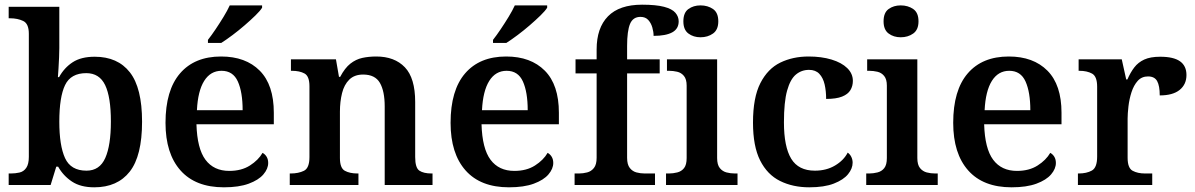

<svg xmlns="http://www.w3.org/2000/svg" viewBox="-20 -789 5096 819"><path d="M382 10Q324 10 287 -14.5Q250 -39 228 -78H220L196 0H17V-49H26Q45 -49 63 -53Q81 -57 92 -73Q103 -89 103 -120V-645Q103 -688 79 -699.5Q55 -711 23 -711H17V-760H233V-584Q233 -568 232 -544Q231 -520 229.5 -496.5Q228 -473 227 -460H232Q254 -500 290 -523.5Q326 -547 384 -547Q482 -547 534 -480.5Q586 -414 586 -270Q586 -124 533.5 -57Q481 10 382 10ZM349 -61Q405 -61 429 -115Q453 -169 453 -271Q453 -375 428.5 -426Q404 -477 348 -477Q282 -477 257.5 -426Q233 -375 233 -270Q233 -168 257.5 -114.5Q282 -61 349 -61Z M935 10Q814 10 750 -62Q686 -134 686 -265Q686 -404 748 -476Q810 -548 923 -548Q1028 -548 1088 -487.5Q1148 -427 1148 -308V-259H818Q821 -155 856.5 -107.5Q892 -60 958 -60Q1010 -60 1046 -83Q1082 -106 1100 -137Q1111 -131 1117.5 -120Q1124 -109 1124 -94Q1124 -69 1103.5 -45Q1083 -21 1041 -5.5Q999 10 935 10ZM1015 -319Q1015 -396 994.5 -441.5Q974 -487 925 -487Q878 -487 851 -444Q824 -401 820 -319ZM867 -619Q882 -638 899.5 -664Q917 -690 933.5 -717Q950 -744 960 -766H1098V-756Q1090 -743 1069.5 -723Q1049 -703 1023.5 -681Q998 -659 972 -639.5Q946 -620 924 -606H867Z M1216 0V-49H1220Q1253 -49 1276.5 -60.5Q1300 -72 1300 -119V-421Q1300 -464 1279 -475.5Q1258 -487 1225 -487H1221V-536H1413L1426 -461H1431Q1451 -499 1474.5 -517.5Q1498 -536 1525.5 -542Q1553 -548 1585 -548Q1663 -548 1707 -502Q1751 -456 1751 -354V-119Q1751 -73 1769 -61Q1787 -49 1821 -49H1825V0H1621V-335Q1621 -400 1600.5 -435.5Q1580 -471 1529 -471Q1492 -471 1470 -449.5Q1448 -428 1439 -391.5Q1430 -355 1430 -313V-115Q1430 -72 1451 -60.5Q1472 -49 1505 -49H1509V0Z M2151 10Q2030 10 1966 -62Q1902 -134 1902 -265Q1902 -404 1964 -476Q2026 -548 2139 -548Q2244 -548 2304 -487.5Q2364 -427 2364 -308V-259H2034Q2037 -155 2072.5 -107.5Q2108 -60 2174 -60Q2226 -60 2262 -83Q2298 -106 2316 -137Q2327 -131 2333.5 -120Q2340 -109 2340 -94Q2340 -69 2319.5 -45Q2299 -21 2257 -5.5Q2215 10 2151 10ZM2231 -319Q2231 -396 2210.5 -441.5Q2190 -487 2141 -487Q2094 -487 2067 -444Q2040 -401 2036 -319ZM2083 -619Q2098 -638 2115.5 -664Q2133 -690 2149.5 -717Q2166 -744 2176 -766H2314V-756Q2306 -743 2285.5 -723Q2265 -703 2239.5 -681Q2214 -659 2188 -639.5Q2162 -620 2140 -606H2083Z M2431 0V-49H2450Q2467 -49 2484.5 -53.5Q2502 -58 2513.5 -72.5Q2525 -87 2525 -116V-476H2435V-536H2525V-578Q2525 -670 2573.5 -719.5Q2622 -769 2719 -769Q2778 -769 2812.5 -760Q2847 -751 2861 -734.5Q2875 -718 2875 -698Q2875 -666 2847.5 -651Q2820 -636 2768 -636Q2768 -653 2762.5 -672Q2757 -691 2745 -704Q2733 -717 2712 -717Q2680 -717 2667.5 -687Q2655 -657 2655 -593V-536H2794V-476H2655V-116Q2655 -87 2666.5 -72.5Q2678 -58 2695 -53.5Q2712 -49 2730 -49H2774V0Z M2821 0V-49H2834Q2851 -49 2869 -53.5Q2887 -58 2898 -72Q2909 -86 2909 -115V-424Q2909 -451 2897.5 -465Q2886 -479 2868.5 -483Q2851 -487 2834 -487H2825V-536H3039V-115Q3039 -86 3050.5 -72Q3062 -58 3079 -53.5Q3096 -49 3115 -49H3126V0ZM2968 -630Q2938 -630 2916.5 -646Q2895 -662 2895 -698Q2895 -735 2916.5 -750.5Q2938 -766 2968 -766Q2999 -766 3021.5 -750.5Q3044 -735 3044 -698Q3044 -662 3021.5 -646Q2999 -630 2968 -630Z M3432 10Q3362 10 3307.5 -17Q3253 -44 3222.5 -104.5Q3192 -165 3192 -266Q3192 -373 3223.5 -434.5Q3255 -496 3308.5 -522Q3362 -548 3429 -548Q3484 -548 3527 -535Q3570 -522 3594 -498.5Q3618 -475 3618 -444Q3618 -422 3607.5 -404.5Q3597 -387 3572 -377Q3547 -367 3504 -367Q3504 -401 3497.5 -429Q3491 -457 3475 -474Q3459 -491 3431 -491Q3399 -491 3375 -471Q3351 -451 3337.5 -402.5Q3324 -354 3324 -267Q3324 -163 3355 -112Q3386 -61 3456 -61Q3505 -61 3542 -83Q3579 -105 3596 -138Q3606 -131 3611.5 -119.5Q3617 -108 3617 -95Q3617 -70 3597.5 -46Q3578 -22 3537 -6Q3496 10 3432 10Z M3675 0V-49H3688Q3705 -49 3723 -53.5Q3741 -58 3752 -72Q3763 -86 3763 -115V-424Q3763 -451 3751.5 -465Q3740 -479 3722.5 -483Q3705 -487 3688 -487H3679V-536H3893V-115Q3893 -86 3904.5 -72Q3916 -58 3933 -53.5Q3950 -49 3969 -49H3980V0ZM3822 -630Q3792 -630 3770.5 -646Q3749 -662 3749 -698Q3749 -735 3770.5 -750.5Q3792 -766 3822 -766Q3853 -766 3875.5 -750.5Q3898 -735 3898 -698Q3898 -662 3875.5 -646Q3853 -630 3822 -630Z M4295 10Q4174 10 4110 -62Q4046 -134 4046 -265Q4046 -404 4108 -476Q4170 -548 4283 -548Q4388 -548 4448 -487.5Q4508 -427 4508 -308V-259H4178Q4181 -155 4216.5 -107.5Q4252 -60 4318 -60Q4370 -60 4406 -83Q4442 -106 4460 -137Q4471 -131 4477.5 -120Q4484 -109 4484 -94Q4484 -69 4463.5 -45Q4443 -21 4401 -5.5Q4359 10 4295 10ZM4375 -319Q4375 -396 4354.5 -441.5Q4334 -487 4285 -487Q4238 -487 4211 -444Q4184 -401 4180 -319Z M4578 0V-49H4581Q4615 -49 4637.5 -61.5Q4660 -74 4660 -121V-419Q4660 -463 4638.5 -475Q4617 -487 4584 -487H4581V-536H4765L4784 -450H4789Q4802 -480 4818.5 -501.5Q4835 -523 4861 -535Q4887 -547 4929 -547Q4986 -547 5013.5 -527.5Q5041 -508 5041 -469Q5041 -429 5012 -405.5Q4983 -382 4927 -382Q4927 -423 4916 -443Q4905 -463 4877 -463Q4850 -463 4833 -444Q4816 -425 4806.5 -395.5Q4797 -366 4793.5 -335Q4790 -304 4790 -283V-116Q4790 -72 4811.5 -60.5Q4833 -49 4864 -49H4895V0Z"/></svg>

Font: Noto Serif Vithkuqi SemiBold
Style: Regular
Weight: 600
Version: Version 1.005